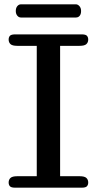

<svg xmlns="http://www.w3.org/2000/svg" viewBox="-20 -868 448 888"><path d="M20 -24Q20 -37 28.5 -45Q37 -53 60 -53H150V-656H60Q37 -656 28.5 -664Q20 -672 20 -685Q20 -696 26 -702.5Q32 -709 50 -709H358Q376 -709 382 -702.5Q388 -696 388 -685Q388 -672 379.5 -664Q371 -656 348 -656H258V-53H348Q371 -53 379.5 -45Q388 -37 388 -24Q388 -13 382 -6.5Q376 0 358 0H50Q32 0 26 -6.5Q20 -13 20 -24ZM53 -817Q53 -831 60 -839.5Q67 -848 77 -848H331Q340 -848 347.5 -839.5Q355 -831 355 -817Q355 -803 348.5 -795Q342 -787 331 -787H77Q67 -787 60 -795.5Q53 -804 53 -817Z"/></svg>

Font: Marmelad for Arash.Academy
Style: Regular
Weight: 400
Designer: Manvel Shmavonyan
Foundry: Cyreal
Version: Version 1.110;Glyphs 3.2 (3202)